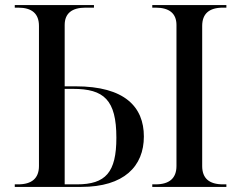

<svg xmlns="http://www.w3.org/2000/svg" viewBox="-20 -734 947 754"><path d="M38 0H299C467 0 545 -81 545 -198C545 -314 470 -395 277 -395H234V-636C234 -681 262 -704 316 -704H349V-714H38V-704H51C106 -704 133 -680 133 -632V-82C133 -34 105 -10 51 -10H38ZM578 0H869V-10H856C801 -10 774 -34 774 -82V-632C774 -680 801 -704 856 -704H869V-714H578V-704H591C645 -704 673 -681 673 -636V-82C673 -34 645 -10 591 -10H578ZM282 -10H234V-385H267C388 -385 437 -342 437 -193C437 -57 395 -10 282 -10Z"/></svg>

Font: Noto Serif Display
Style: Regular
Weight: 400
Designer: Monotype Design Team
Foundry: Monotype Imaging Inc.
Version: Version 2.009